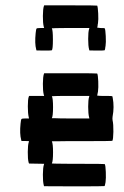

<svg xmlns="http://www.w3.org/2000/svg" viewBox="-20 -653 456 707"><path d="M141.6 -380.4 142.6 -383.3H239.7Q336.9 -383.3 337.9 -382.3Q340.8 -377.4 341.8 -353.5Q342.8 -329.6 340.8 -315.9Q338.4 -302.2 337.9 -301.3L338.9 -300.8Q340.3 -300.8 342.8 -300.5Q345.2 -300.3 348.6 -300Q352.1 -299.8 356.2 -299.8Q360.4 -299.8 364.7 -299.8Q392.6 -299.8 393.6 -298.8Q394 -298.3 395 -293Q401.4 -259.3 394.5 -223.1Q393.6 -216.3 394.5 -210.4Q397.9 -195.8 397.5 -167.7Q397 -139.6 393.6 -134.3Q392.6 -133.3 281.7 -133.3Q269 -133.3 256.3 -133.3Q243.7 -133.3 232.9 -133.3Q222.2 -133.3 212.4 -133.1Q202.6 -132.8 195.1 -132.8Q187.5 -132.8 182.1 -132.8Q176.8 -132.8 173.8 -132.8L170.9 -132.3Q175.3 -124.5 175.3 -92.3Q175.3 -59.1 170.9 -51.3Q170.4 -50.8 183.1 -50.5Q195.8 -50.3 219.2 -50Q242.7 -49.8 267.6 -49.8Q364.7 -49.8 365.7 -48.8Q368.7 -43.9 369.6 -20Q370.6 3.9 368.7 17.6Q366.2 31.2 365.2 32.2Q364.3 33.2 253.4 33.2L142.1 32.7L141.1 28.8Q137.7 16.1 137.9 -10.3Q138.2 -36.6 141.6 -46.4L142.6 -49.8L114.7 -50.3L86.9 -50.8L85.4 -54.7Q82 -67.4 82.3 -93.5Q82.5 -119.6 85.9 -129.4L86.9 -133.3L73.2 -133.8H59.1L58.1 -137.7Q51.8 -160.2 55.7 -197.8Q57.1 -212.4 59.1 -214.6Q61 -216.8 73.2 -216.8H86.9L85.9 -221.2Q82.5 -234.9 82.5 -261.2Q82.5 -287.6 85.9 -296.9L87.4 -299.8H114.7H142.6L141.1 -304.7Q137.7 -317.9 137.9 -344.5Q138.2 -371.1 141.6 -380.4ZM308.1 -295.9 309.1 -299.8H239.7Q228.5 -299.8 218 -299.8Q207.5 -299.8 199 -299.6Q190.4 -299.3 184.1 -299.3Q177.7 -299.3 174.3 -298.8H170.9Q175.3 -291 175.3 -258.8Q175.3 -225.6 170.9 -217.8H179.7Q189 -217.3 205.1 -217Q221.2 -216.8 239.7 -216.8H309.1L308.1 -221.2Q304.7 -234.4 304.7 -260Q304.7 -285.6 308.1 -295.9ZM141.6 -630.4 142.6 -633.3H239.7Q336.9 -633.3 337.9 -632.3Q340.3 -627.9 341.6 -603.8Q342.8 -579.6 340.8 -567.4Q340.3 -566.4 339.8 -562.5Q339.4 -558.6 339.4 -557.6Q338.4 -551.8 337.9 -551.3L349.6 -549.8H351.1Q364.7 -549.8 365.7 -548.8Q368.2 -544.4 369.4 -520.3Q370.6 -496.1 368.7 -483.9Q368.2 -482.4 367.7 -478.8Q367.2 -475.1 367.2 -474.1Q366.2 -468.8 365.2 -467.8Q364.3 -466.8 336.4 -466.8L309.1 -467.3L308.1 -471.2Q304.7 -483.4 304.7 -509.8Q304.7 -536.1 308.1 -545.9L309.1 -549.8H239.7Q228.5 -549.8 218 -549.8Q207.5 -549.8 199 -549.6Q190.4 -549.3 184.1 -549.3Q177.7 -549.3 174.3 -548.8H170.9Q174.8 -542 174.8 -506.8Q174.8 -471.7 170.9 -467.8Q169.9 -466.8 142.1 -466.8L114.3 -467.3L113.3 -471.2Q107.4 -492.2 111.3 -531.2Q112.8 -545.9 114.7 -547.9Q116.7 -549.8 128.9 -549.8H142.6L141.1 -554.7Q137.7 -567.9 137.9 -594.5Q138.2 -621.1 141.6 -630.4Z"/></svg>

Font: VT323
Style: Regular
Weight: 400
Monospace: yes
Version: Version 001.002